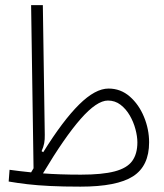

<svg xmlns="http://www.w3.org/2000/svg" viewBox="-20 -713 626 735"><path d="M288.1 1.5Q220.2 1.5 171.4 -1Q122.6 -3.4 85 -7.8Q47.4 -12.2 13.2 -18.1L16.6 -63Q36.1 -60.5 56.4 -57.9Q76.7 -55.2 99.1 -53.2Q103.5 -61 108.4 -68.8L99.1 -693.4H144L151.4 -197.3Q151.9 -179.2 149.2 -164.8Q146.5 -150.4 139.2 -134.3L145.5 -130.4Q221.2 -252 283 -313Q344.7 -374 395.5 -374Q441.9 -374 476.8 -343.5Q511.7 -313 531.2 -265.6Q550.8 -218.3 550.8 -168Q550.8 -77.6 489.3 -38.1Q427.7 1.5 288.1 1.5ZM144.5 -49.3Q175.3 -46.9 210.9 -45.7Q246.6 -44.4 289.6 -44.4Q371.6 -44.4 418.9 -56.9Q466.3 -69.3 486.1 -96.7Q505.9 -124 505.9 -168Q505.9 -190.9 498.5 -218.5Q491.2 -246.1 476.8 -271Q462.4 -295.9 441.4 -312Q420.4 -328.1 393.1 -328.1Q350.6 -328.1 288.8 -257.8Q227.1 -187.5 144.5 -49.3Z"/></svg>

Font: Cascadia Code ExtraLight
Style: Regular
Weight: 200
Monospace: yes
Designer: Aaron Bell
Foundry: Saja Typeworks
Version: Version 2407.024; ttfautohint (v1.8.4)